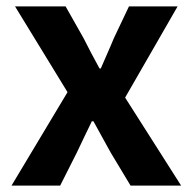

<svg xmlns="http://www.w3.org/2000/svg" viewBox="-20 -580 602 600"><path d="M16 0H168L220 -103C236 -136 251 -169 267 -201H272C290 -169 308 -135 326 -103L388 0H546L371 -275L535 -560H383L336 -461C323 -429 308 -397 295 -366H291C274 -397 257 -429 241 -461L185 -560H27L191 -292Z"/></svg>

Font: Source Han Sans CN
Style: Bold
Weight: 700
Designer: Ryoko NISHIZUKA 西塚涼子 (kana, bopomofo & ideographs); Paul D. Hunt (Latin, Greek & Cyrillic); Sandoll Communications 산돌커뮤니
Foundry: Adobe
Version: Version 2.001;hotconv 1.0.107;makeotfexe 2.5.65593